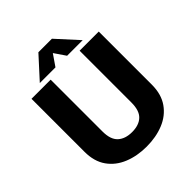

<svg xmlns="http://www.w3.org/2000/svg" viewBox="-237 -1023 1184 1184"><g transform="rotate(-45 355.0 -431.0)"><path d="M355.5 11Q273.5 11 206.8 -16Q140 -43 100.8 -98.2Q61.5 -153.5 61.5 -237.5V-700H228.5V-247.5Q228.5 -178 262.2 -147Q296 -116 355.5 -116Q415.5 -116 448.2 -147Q481 -178 481 -248V-700H648V-237.5Q648 -153.5 609.2 -98.2Q570.5 -43 504.2 -16Q438 11 355.5 11ZM540.5 -732.5H404.5L354 -806.5L303 -732.5H166.5L294.5 -873H412.5Z"/></g></svg>

Font: League Mono
Style: Bold
Weight: 700
Width: 6
Designer: Tyler Finck
Foundry: The League of Moveable Type / Tyler Finck
Version: Version 2.300;RELEASE